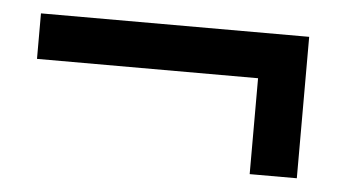

<svg xmlns="http://www.w3.org/2000/svg" viewBox="-32 -460 629 353"><g transform="rotate(5 282.5 -283.5)"><path d="M526 -153H439V-330H31V-414H526Z"/></g></svg>

Font: Hind Jalandhar Medium
Style: Regular
Weight: 500
Designer: Namrata Goyal
Foundry: Indian Type Foundry
Version: Version 0.702;PS 1.0;hotconv 1.0.81;makeotf.lib2.5.63406